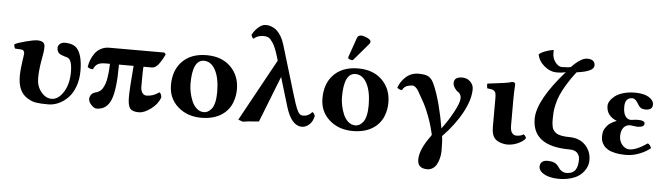

<svg xmlns="http://www.w3.org/2000/svg" viewBox="-53 -923 4817 1386"><g transform="rotate(5 2355.0 -230.0)"><path d="M519 -250Q519 -189 500.5 -138.2Q481.9 -87.4 451.4 -55.9Q420.9 -24.4 383.8 -7.3Q346.7 9.8 308.1 9.8Q247.6 9.8 216.8 4.4Q186.5 -1 154.8 -21Q85.9 -64 85.9 -174.8Q85.9 -221.2 96.2 -291Q97.2 -301.3 100.1 -316.9Q103 -332.5 103 -340.8Q103 -348.6 99.4 -355.7Q95.7 -362.8 90.8 -365.2Q86.9 -367.2 76.7 -368.2Q66.4 -369.1 52.7 -369.6Q39.1 -370.1 36.1 -370.1Q26.9 -381.3 26.9 -400.9Q45.9 -412.6 105.2 -428.2Q164.6 -443.8 189.9 -443.8Q217.8 -443.8 231.4 -433.6Q245.1 -423.3 245.1 -398.9Q245.1 -384.3 242.9 -367.2Q240.7 -350.1 236.6 -328.6Q232.4 -307.1 231 -296.9Q219.2 -228.5 219.2 -171.9Q219.2 -113.8 252.7 -73Q286.1 -32.2 328.1 -32.2Q376.5 -32.2 414.1 -90.8Q451.2 -148.9 451.2 -237.8Q451.2 -299.8 434.1 -325.2Q431.6 -328.6 428.5 -331.5Q425.3 -334.5 422.6 -336.2Q419.9 -337.9 415.3 -339.6Q410.6 -341.3 408.7 -341.8Q406.7 -342.3 401.6 -343.8Q396.5 -345.2 396 -345.2Q366.7 -354 356 -362.8Q339.8 -377 339.8 -403.8Q339.8 -418.9 353.5 -431.4Q367.2 -443.8 389.2 -443.8Q452.6 -443.8 480 -410.2Q519 -362.3 519 -250Z M1110.8 -436 1121.6 -423.8Q1112.3 -403.8 1105.5 -391.4Q1098.6 -378.9 1085.9 -359.9Q1073.2 -340.8 1059.1 -330.8Q1044.9 -320.8 1029.8 -320.8H969.7Q969.2 -314 968.3 -306.2Q966.8 -290.5 966.8 -178.2Q966.8 -147.9 978.8 -131.6Q990.7 -115.2 1008.8 -115.2Q1056.6 -115.2 1098.6 -146Q1106.4 -145.5 1111.6 -134.3Q1116.7 -123 1116.7 -109.9Q1099.1 -61.5 1050.8 -25.9Q1002.4 9.8 964.8 9.8Q917.5 9.8 900.6 -12Q883.8 -33.7 883.8 -91.8Q883.8 -154.8 897.9 -320.8H792Q792 -139.2 761.7 -64.7Q731.4 9.8 657.7 9.8Q640.6 9.8 619.9 -12.2Q599.1 -34.2 599.1 -55.2Q599.1 -70.3 609.1 -85Q619.1 -99.6 636.7 -104.5Q646.5 -106.9 653.1 -109.4Q659.7 -111.8 669.7 -118.2Q679.7 -124.5 686.3 -133.5Q692.9 -142.6 700.7 -158.9Q708.5 -175.3 713.4 -196.5Q718.3 -217.8 721.9 -249.5Q725.6 -281.2 726.6 -320.8H693.8Q657.2 -320.8 638.2 -309.6Q619.1 -298.3 607.9 -272Q599.6 -269 584.7 -274.4Q569.8 -279.8 568.8 -286.1Q572.3 -310.5 581.8 -335.2Q591.3 -359.9 607.7 -383.3Q624 -406.7 651.1 -421.4Q678.2 -436 711.9 -436Z M1401.4 -401.9Q1318.4 -401.9 1318.4 -229Q1318.4 -199.2 1325 -166.7Q1331.5 -134.3 1344.5 -103.3Q1357.4 -72.3 1380.4 -52.2Q1403.3 -32.2 1432.6 -32.2Q1447.3 -32.2 1460.9 -39.6Q1474.6 -46.9 1487.5 -62.7Q1500.5 -78.6 1508.1 -109.9Q1515.6 -141.1 1515.6 -184.1Q1515.6 -285.6 1484.4 -343.8Q1453.1 -401.9 1401.4 -401.9ZM1178.7 -207Q1178.7 -307.6 1233.4 -370.1Q1297.9 -443.8 1417.5 -443.8Q1526.9 -443.8 1591.3 -379.9Q1655.8 -315.9 1655.8 -215.8Q1655.8 -169.4 1639.4 -124Q1623 -78.6 1587.4 -46.9Q1523.9 9.8 1416.5 9.8Q1314.5 9.8 1246.6 -50.5Q1178.7 -110.8 1178.7 -207Z M2232.4 -75.2Q2223.6 -31.7 2198 -10.3Q2172.4 11.2 2146.5 11.2Q2069.3 11.2 2028.3 -126L1965.8 -334L1834.5 0Q1740.2 6.8 1719.2 12.2L1684.6 0L1931.2 -449.2L1922.4 -478Q1912.6 -511.2 1902.3 -536.1Q1892.1 -561 1882.1 -575.7Q1872.1 -590.3 1863.8 -599.4Q1855.5 -608.4 1845.5 -612.1Q1835.4 -615.7 1829.6 -616.5Q1823.7 -617.2 1814.5 -617.2Q1770 -617.2 1743.2 -591.8Q1737.8 -593.8 1732.9 -601.6Q1728 -609.4 1726.6 -619.1Q1742.7 -649.9 1769.5 -674.1Q1796.4 -698.2 1823.2 -698.2Q1834.5 -698.2 1845.7 -696.3Q1856.9 -694.3 1874 -686.5Q1891.1 -678.7 1905.5 -665.5Q1919.9 -652.3 1935.1 -627.4Q1950.2 -602.5 1960.4 -568.8L2067.4 -213.9Q2087.9 -146 2099.6 -117.2Q2112.3 -87.4 2122.6 -78.6Q2132.8 -69.8 2150.4 -69.8Q2187 -69.8 2212.4 -101.1Q2223.1 -98.6 2232.4 -75.2Z M2515.1 -682.1Q2533.2 -682.1 2559.8 -669.9Q2586.4 -657.7 2586.4 -644Q2586.4 -634.8 2581.1 -628.9L2477.1 -506.8Q2470.2 -499 2466.3 -499Q2459.5 -499 2447.8 -503.7Q2436 -508.3 2436 -513.2Q2436 -517.6 2437.5 -522L2487.3 -665Q2490.2 -672.9 2498.3 -677.5Q2506.3 -682.1 2515.1 -682.1ZM2499 -401.9Q2416 -401.9 2416 -229Q2416 -199.2 2422.6 -166.7Q2429.2 -134.3 2442.1 -103.3Q2455.1 -72.3 2478 -52.2Q2501 -32.2 2530.3 -32.2Q2544.9 -32.2 2558.6 -39.6Q2572.3 -46.9 2585.2 -62.7Q2598.1 -78.6 2605.7 -109.9Q2613.3 -141.1 2613.3 -184.1Q2613.3 -285.6 2582 -343.8Q2550.8 -401.9 2499 -401.9ZM2276.4 -207Q2276.4 -307.6 2331.1 -370.1Q2395.5 -443.8 2515.1 -443.8Q2624.5 -443.8 2689 -379.9Q2753.4 -315.9 2753.4 -215.8Q2753.4 -169.4 2737.1 -124Q2720.7 -78.6 2685.1 -46.9Q2621.6 9.8 2514.2 9.8Q2412.1 9.8 2344.2 -50.5Q2276.4 -110.8 2276.4 -207Z M3351.1 -366.2Q3351.1 -291 3300.3 -196.5Q3249.5 -102.1 3160.2 -9.8Q3166 19 3166 96.2Q3166 108.9 3164.1 124.5Q3162.1 140.1 3156 160.9Q3149.9 181.6 3140.4 198.2Q3130.9 214.8 3113.5 226.3Q3096.2 237.8 3074.2 237.8Q3003.9 237.8 3003.9 173.8Q3003.9 100.6 3079.1 -1L3085.9 -12.2Q3070.8 -80.1 3049.1 -138.7Q3027.3 -197.3 3009 -231.9Q2990.7 -266.6 2959 -320.8Q2951.2 -334 2939.5 -344.5Q2927.7 -355 2916 -355Q2909.7 -355 2902.8 -354Q2896 -353 2883.3 -349.9Q2870.6 -346.7 2859.9 -337.9Q2849.1 -329.1 2843.3 -315.4Q2821.3 -316.4 2808.1 -330.1Q2823.2 -375 2861.1 -409.4Q2898.9 -443.8 2953.1 -443.8Q2981.9 -443.8 3001.5 -439.5Q3021 -435.1 3033.4 -424.6Q3045.9 -414.1 3052.7 -403.3Q3060.1 -392.1 3068.8 -372.1Q3093.3 -316.4 3115.2 -232.9Q3137.2 -148.9 3150.9 -64.9Q3194.8 -122.6 3232.4 -191.7Q3270 -260.7 3270 -295.9Q3270 -310.1 3262.7 -322Q3255.4 -334 3249 -336.9Q3235.8 -343.3 3222.9 -362.8Q3210 -382.3 3210 -398.9Q3210 -443.8 3270 -443.8Q3303.7 -443.8 3327.4 -421.1Q3351.1 -398.4 3351.1 -366.2Z M3649.9 -127Q3649.9 -92.3 3662.6 -76.2Q3675.3 -60.1 3693.8 -60.1Q3727.1 -60.1 3746.1 -74.2Q3755.9 -66.4 3760 -60.5Q3764.2 -54.7 3764.2 -45.9Q3748.5 -23.9 3710.7 -7.1Q3672.9 9.8 3632.8 9.8Q3613.3 9.8 3589.4 2.4Q3565.4 -4.9 3549.8 -18.1Q3520 -43.9 3520 -105V-314Q3520 -336.4 3517.8 -348.1Q3515.6 -359.9 3507.6 -367.4Q3499.5 -375 3488.5 -377.4Q3477.5 -379.9 3455.1 -381.8Q3453.6 -386.7 3452.6 -398.9Q3451.7 -411.1 3453.1 -416Q3466.8 -418 3494.4 -421.1Q3522 -424.3 3538.1 -426.8L3575.2 -431.6Q3595.2 -434.6 3608.9 -437.5Q3622.6 -440.4 3630.9 -443.8Q3653.8 -443.8 3653.8 -426.8Q3649.9 -371.1 3649.9 -321.3Z M3942.4 -540Q3897.5 -540 3855.5 -574.5Q3813.5 -608.9 3803.7 -658.2Q3817.4 -671.9 3847.4 -683.3Q3877.4 -694.8 3900.4 -698.2H3909.7Q3908.7 -692.4 3908.7 -678.2Q3908.7 -638.2 3931.4 -610.1Q3954.1 -582 3977.5 -582Q4022.5 -582 4043.5 -587.9Q4110.4 -658.2 4156.2 -658.2Q4212.4 -658.2 4212.4 -612.8Q4212.4 -569.3 4087.4 -553.2Q4048.8 -503.9 4021.2 -458Q3993.7 -412.1 3979.2 -378.4Q3964.8 -344.7 3956.8 -309.6Q3948.7 -274.4 3947 -252.7Q3945.3 -231 3945.3 -203.1Q3945.3 -185.5 3946 -174.3Q3946.8 -163.1 3949.5 -149.2Q3952.1 -135.3 3957.5 -126.5Q3962.9 -117.7 3972.2 -108.6Q3981.4 -99.6 3995.1 -94.5Q4008.8 -89.4 4028.8 -86.2Q4048.8 -83 4074.7 -83Q4148.9 -83 4192.1 -38.8Q4235.4 5.4 4235.4 71.8Q4235.4 90.3 4229.5 109.6Q4223.6 128.9 4208.3 149.9Q4192.9 170.9 4169.9 187Q4147 203.1 4108.9 213.6Q4070.8 224.1 4023.4 224.1Q3989.3 224.1 3957.3 215.8Q3925.3 207.5 3903.1 189.7Q3880.9 171.9 3880.9 148.9Q3880.9 101.6 3937.5 101.6Q3989.7 101.6 4012.2 132.8Q4022 146.5 4028.3 154.1Q4034.7 161.6 4047.6 169.2Q4060.5 176.8 4075.7 176.8Q4100.1 176.8 4117.2 168.9Q4134.3 161.1 4143.3 146.2Q4152.3 131.3 4156 113.8Q4159.7 96.2 4159.7 73.2Q4159.7 43 4141.4 24.4Q4123 5.9 4086.4 5.9Q3815.4 5.9 3815.4 -192.9Q3815.4 -326.2 4010.3 -547.9Q3985.4 -540 3942.4 -540Z M4440.9 -121.1Q4440.9 -84 4463.9 -58.1Q4486.8 -32.2 4515.1 -32.2Q4565.4 -32.2 4645 -86.9Q4661.6 -79.1 4670.9 -55.2Q4641.6 -29.3 4593.3 -9.8Q4544.9 9.8 4494.1 9.8Q4449.7 9.8 4416.3 2.4Q4382.8 -4.9 4363.3 -16.4Q4343.8 -27.8 4331.5 -44.2Q4319.3 -60.5 4315.2 -75.7Q4311 -90.8 4311 -107.9Q4311 -116.7 4311.5 -122.8Q4312 -128.9 4314.5 -141.4Q4316.9 -153.8 4323.2 -164.3Q4329.6 -174.8 4339.4 -186.8Q4349.1 -198.7 4366.7 -209.7Q4384.3 -220.7 4407.2 -229Q4331.1 -259.3 4331.1 -332Q4331.1 -348.6 4342.5 -367.2Q4354 -385.7 4376 -403.3Q4397.9 -420.9 4436.3 -432.4Q4474.6 -443.8 4522 -443.8Q4585.4 -443.8 4621.3 -421.9Q4657.2 -399.9 4657.2 -369.1Q4657.2 -347.2 4643.1 -338.1Q4628.9 -329.1 4609.9 -329.1Q4584 -329.1 4571.5 -337.6Q4559.1 -346.2 4550.3 -362.8Q4528.3 -401.9 4505.9 -401.9Q4452.1 -401.9 4452.1 -335Q4452.1 -290.5 4467.8 -267.8Q4483.4 -245.1 4508.3 -245.1Q4511.2 -246.1 4516.1 -246.1Q4542.5 -250 4559.1 -250Q4608.9 -250 4608.9 -227.1Q4608.9 -200.2 4558.1 -200.2Q4555.7 -200.2 4551.3 -200.7L4540.5 -202.1Q4534.7 -202.6 4531.2 -203.1Q4514.2 -206.1 4507.3 -206.1Q4476.1 -206.1 4458.5 -183.8Q4440.9 -161.6 4440.9 -121.1Z"/></g></svg>

Font: Linux Libertine G
Style: Bold
Weight: 700
Designer: Philipp H. Poll
Foundry: Philipp H. Poll
Version: Version 5.0.3